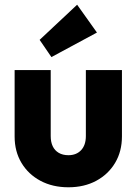

<svg xmlns="http://www.w3.org/2000/svg" viewBox="-20 -783 579 814"><path d="M270 11Q203 11 151.5 -16.5Q100 -44 71 -92.5Q42 -141 42 -204V-486H195V-206Q195 -181 203.5 -163Q212 -145 229 -135Q246 -125 270 -125Q304 -125 324 -146.5Q344 -168 344 -206V-486H497V-205Q497 -141 468 -92.5Q439 -44 388 -16.5Q337 11 270 11ZM198 -541 148 -614 307 -763 391 -645Z"/></svg>

Font: Outfit Thin
Style: Bold
Weight: 700
Version: Version 1.100;gftools[0.9.27]